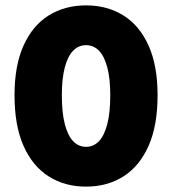

<svg xmlns="http://www.w3.org/2000/svg" viewBox="-20 -682 640 714"><path d="M300 12Q221 12 161 -26Q101 -64 67.5 -139.5Q34 -215 34 -328Q34 -438 67.5 -512.5Q101 -587 161 -624.5Q221 -662 300 -662Q379 -662 439 -624.5Q499 -587 532.5 -512.5Q566 -438 566 -328Q566 -215 532.5 -139.5Q499 -64 439 -26Q379 12 300 12ZM300 -136Q328 -136 348 -157Q368 -178 379 -220.5Q390 -263 390 -328Q390 -390 379 -431.5Q368 -473 348 -493.5Q328 -514 300 -514Q272 -514 252 -493.5Q232 -473 221 -431.5Q210 -390 210 -328Q210 -263 221 -220.5Q232 -178 252 -157Q272 -136 300 -136Z"/></svg>

Font: Source Code Pro ExtraLight Black
Style: Regular
Weight: 900
Monospace: yes
Version: Version 1.018;hotconv 1.0.116;makeotfexe 2.5.65601